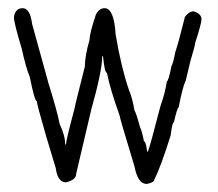

<svg xmlns="http://www.w3.org/2000/svg" viewBox="-20 -471 540 476"><path d="M36.1 -450.7Q54.7 -450.7 59.6 -411.6L100.6 -263.2Q122.1 -194.3 127.9 -163.6Q141.6 -134.8 141.6 -112.8H143.6Q143.6 -123 165 -202.6Q165 -206.5 190.4 -306.2Q190.4 -332.5 202.1 -372.6Q202.1 -388.2 217.8 -435.1Q226.1 -450.7 239.3 -450.7Q262.7 -450.7 266.6 -386.2Q280.3 -304.2 299.8 -247.6Q308.1 -228.5 313.5 -196.8Q317.4 -191.9 327.1 -155.8Q332 -146.5 336.9 -120.6Q341.8 -120.6 344.7 -95.2H346.7Q352.5 -109.9 377.9 -208.5Q389.6 -241.2 393.6 -269Q397.9 -270.5 405.3 -308.1Q408.2 -309.6 415 -343.3Q420.9 -358.9 438.5 -429.2Q448.7 -442.9 460 -442.9Q479.5 -437 479.5 -423.3Q479.5 -412.6 463.9 -364.7Q463.9 -358.9 452.1 -319.8L440.4 -271Q432.6 -255.4 422.9 -204.6Q419.4 -204.6 411.1 -167.5Q406.7 -167.5 403.3 -136.2Q379.9 -60.5 362.3 -24.9Q362.3 -19 344.7 -15.1H342.8Q321.8 -15.1 313.5 -58.1Q276.4 -180.2 276.4 -185.1Q252.9 -250.5 245.1 -290.5Q239.3 -290.5 235.4 -331.5H233.4Q233.4 -295.9 206.1 -198.7L168.9 -40.5Q168.9 -24.9 143.6 -19Q123 -19 118.2 -54.2L94.7 -132.3Q71.3 -212.9 71.3 -220.2Q65.9 -220.2 53.7 -280.8Q43.9 -304.2 34.2 -349.1Q14.6 -414.6 14.6 -427.2V-429.2Q18.1 -450.7 36.1 -450.7Z"/></svg>

Font: CEF Fonts CJK Mono
Style: Regular
Weight: 400
Designer: PartyBoss (派对大魔王)
Version: Release 2.25